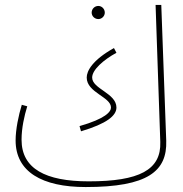

<svg xmlns="http://www.w3.org/2000/svg" viewBox="-20 -734 739 775"><path d="M326 21C577 21 655 -43 651 -166L631 -714H608L627 -161C631 -48 542 -2 338 -2C164 -2 67 -53 67 -170C67 -217 78 -266 90 -305L68 -311C55 -269 43 -212 43 -167C43 -41 149 21 326 21ZM377 -657C391 -657 403 -669 403 -683C403 -698 391 -710 377 -710C362 -710 350 -698 350 -683C350 -669 362 -657 377 -657ZM307 -204C411 -235 450 -267 450 -300C450 -358 352 -375 352 -421C352 -452 397 -492 450 -521L440 -540C352 -491 330 -447 330 -421C330 -360 428 -343 428 -300C428 -283 406 -255 301 -225Z"/></svg>

Font: Noto Sans Arabic UI Cn Th
Style: Regular
Weight: 100
Width: 3
Designer: Monotype Design Team, Nadine Chahine and Nizar Qandah
Foundry: Monotype Imaging Inc.
Version: Version 2.010